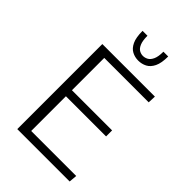

<svg xmlns="http://www.w3.org/2000/svg" viewBox="-272 -1034 1134 1134"><g transform="rotate(45 295.0 -467.0)"><path d="M104.5 0V-710.4H543.5L541.5 -660.6H170.4V-390.6H505.9V-340.3H170.4V-50.3H546.4L542 0ZM323.2 -791Q294.9 -791 270.8 -803.7Q246.6 -816.4 231.9 -847.4Q217.3 -878.4 217.3 -933.6H258.3Q258.3 -892.1 268.1 -869.4Q277.8 -846.7 292.7 -838.4Q307.6 -830.1 323.2 -830.1Q339.4 -830.1 355 -838.4Q370.6 -846.7 381.1 -869.4Q391.6 -892.1 391.6 -933.6H431.6Q431.6 -878.4 416.5 -847.4Q401.4 -816.4 376.7 -803.7Q352.1 -791 323.2 -791Z"/></g></svg>

Font: Comme ExtraLight
Style: Regular
Weight: 250
Version: Version 1.000;gftools[0.9.27]